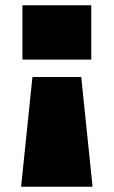

<svg xmlns="http://www.w3.org/2000/svg" viewBox="-20 -548 431 728"><path d="M60 160 103 -256H288L331 160ZM65 -322V-528H326V-322Z"/></svg>

Font: Archivo SemiBold Expanded Black
Style: Regular
Weight: 900
Width: 7
Version: Version 2.001